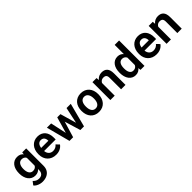

<svg xmlns="http://www.w3.org/2000/svg" viewBox="311 -2275 4007 4007"><g transform="rotate(-45 2314.5 -271.0)"><path d="M394 -528.3H511.2V-16.1Q511.2 55.7 480.2 105.7Q449.2 155.8 393.6 181.9Q337.9 208 264.2 208Q232.4 208 195.6 199.2Q158.7 190.4 124.8 171.6Q90.8 152.8 68.4 123L126.5 46.9Q152.8 77.6 186 93.5Q219.2 109.4 257.8 109.4Q296.9 109.4 324.5 95Q352.1 80.6 366.9 53Q381.8 25.4 381.8 -14.6V-407.7ZM37.1 -257.8V-268.1Q37.1 -328.6 51.8 -378.2Q66.4 -427.7 94 -463.4Q121.6 -499 160.9 -518.6Q200.2 -538.1 249.5 -538.1Q301.8 -538.1 337.6 -519Q373.5 -500 397.2 -464.8Q420.9 -429.7 434.3 -381.6Q447.8 -333.5 455.1 -275.9V-248Q448.2 -191.9 433.3 -145Q418.5 -98.1 394 -63.2Q369.6 -28.3 333.5 -9.3Q297.4 9.8 248.5 9.8Q199.7 9.8 160.6 -10.3Q121.6 -30.3 94 -66.4Q66.4 -102.5 51.8 -151.4Q37.1 -200.2 37.1 -257.8ZM166 -268.1V-257.8Q166 -223.6 172.9 -193.8Q179.7 -164.1 193.8 -141.4Q208 -118.7 229.5 -106Q251 -93.3 280.8 -93.3Q320.8 -93.3 346.4 -110.1Q372.1 -127 385.5 -156.5Q398.9 -186 402.8 -223.1V-299.8Q400.4 -329.1 392.3 -354Q384.3 -378.9 370.1 -397Q356 -415 334 -425.3Q312 -435.5 281.7 -435.5Q252.4 -435.5 230.5 -422.6Q208.5 -409.7 194.3 -386.7Q180.2 -363.8 173.1 -333.5Q166 -303.2 166 -268.1Z M864.3 9.8Q804.2 9.8 756.3 -9.8Q708.5 -29.3 675 -64.2Q641.6 -99.1 623.8 -145.8Q606 -192.4 606 -246.1V-265.6Q606 -326.7 623.5 -376.7Q641.1 -426.8 673.3 -462.9Q705.6 -499 750.5 -518.6Q795.4 -538.1 849.6 -538.1Q905.8 -538.1 948.7 -519.3Q991.7 -500.5 1020.5 -466.3Q1049.3 -432.1 1064 -384.5Q1078.6 -336.9 1078.6 -279.3V-225.1H664.6V-314H951.7V-323.7Q950.7 -354.5 939.9 -380.1Q929.2 -405.8 906.7 -421.1Q884.3 -436.5 848.6 -436.5Q819.8 -436.5 798.6 -424.1Q777.3 -411.6 763.4 -388.9Q749.5 -366.2 742.7 -335Q735.8 -303.7 735.8 -265.6V-246.1Q735.8 -212.9 744.9 -184.6Q753.9 -156.2 771.7 -135.5Q789.6 -114.7 814.7 -103.3Q839.8 -91.8 872.1 -91.8Q912.6 -91.8 945.6 -107.7Q978.5 -123.5 1002.9 -154.8L1067.9 -87.4Q1051.3 -63 1023.2 -40.5Q995.1 -18.1 955.6 -4.2Q916 9.8 864.3 9.8Z M1312 -127 1427.7 -528.3H1509.8L1485.4 -389.6L1368.7 0H1297.9ZM1248 -528.3 1335 -126 1342.8 0H1261.2L1122.6 -528.3ZM1617.2 -131.8 1702.1 -528.3H1827.1L1689.5 0H1607.9ZM1522.5 -528.3 1637.2 -130.9 1652.3 0H1581.5L1463.9 -389.6L1439.9 -528.3Z M1880.4 -258.8V-269Q1880.4 -327.1 1897 -376.2Q1913.6 -425.3 1945.3 -461.4Q1977.1 -497.6 2022.9 -517.8Q2068.8 -538.1 2127.4 -538.1Q2187 -538.1 2233.2 -517.8Q2279.3 -497.6 2311 -461.4Q2342.8 -425.3 2359.4 -376.2Q2376 -327.1 2376 -269V-258.8Q2376 -201.2 2359.4 -152.1Q2342.8 -103 2311 -66.7Q2279.3 -30.3 2233.4 -10.3Q2187.5 9.8 2128.4 9.8Q2069.8 9.8 2023.4 -10.3Q1977.1 -30.3 1945.3 -66.7Q1913.6 -103 1897 -152.1Q1880.4 -201.2 1880.4 -258.8ZM2009.3 -269V-258.8Q2009.3 -224.1 2016.1 -193.8Q2022.9 -163.6 2037.1 -140.6Q2051.3 -117.7 2074 -104.7Q2096.7 -91.8 2128.4 -91.8Q2159.7 -91.8 2182.1 -104.7Q2204.6 -117.7 2219 -140.6Q2233.4 -163.6 2240.2 -193.8Q2247.1 -224.1 2247.1 -258.8V-269Q2247.1 -303.2 2240.2 -333.3Q2233.4 -363.3 2219 -386.5Q2204.6 -409.7 2181.9 -423.1Q2159.2 -436.5 2127.4 -436.5Q2096.2 -436.5 2073.7 -423.1Q2051.3 -409.7 2037.1 -386.5Q2022.9 -363.3 2016.1 -333.3Q2009.3 -303.2 2009.3 -269Z M2595.7 -415.5V0H2466.8V-528.3H2587.9ZM2575.2 -283.2H2537.1Q2537.6 -340.8 2552.7 -387.7Q2567.9 -434.6 2595.5 -468.3Q2623 -502 2661.1 -520Q2699.2 -538.1 2746.1 -538.1Q2784.2 -538.1 2814.9 -527.3Q2845.7 -516.6 2867.9 -493.2Q2890.1 -469.7 2902.1 -431.9Q2914.1 -394 2914.1 -338.9V0H2784.2V-339.8Q2784.2 -376 2773.7 -397Q2763.2 -418 2743.4 -426.8Q2723.6 -435.5 2694.8 -435.5Q2665 -435.5 2642.8 -423.6Q2620.6 -411.6 2605.7 -390.6Q2590.8 -369.6 2583 -342.3Q2575.2 -314.9 2575.2 -283.2Z M3344.7 -112.3V-750H3474.6V0H3357.4ZM3005.4 -257.8V-268.1Q3005.4 -328.6 3019.3 -378.2Q3033.2 -427.7 3060.1 -463.4Q3086.9 -499 3125.2 -518.6Q3163.6 -538.1 3212.4 -538.1Q3259.8 -538.1 3295.2 -519Q3330.6 -500 3355.7 -464.8Q3380.9 -429.7 3396 -381.6Q3411.1 -333.5 3418 -275.9V-248Q3411.1 -191.9 3396 -145Q3380.9 -98.1 3355.7 -63.2Q3330.6 -28.3 3294.9 -9.3Q3259.3 9.8 3211.4 9.8Q3163.1 9.8 3124.8 -10.3Q3086.4 -30.3 3059.8 -66.4Q3033.2 -102.5 3019.3 -151.4Q3005.4 -200.2 3005.4 -257.8ZM3134.8 -268.1V-257.8Q3134.8 -223.6 3140.6 -193.8Q3146.5 -164.1 3159.7 -141.4Q3172.9 -118.7 3193.6 -106Q3214.4 -93.3 3244.1 -93.3Q3282.2 -93.3 3306.9 -110.1Q3331.5 -127 3345.2 -156.5Q3358.9 -186 3362.8 -223.1V-299.8Q3360.8 -329.1 3352.8 -354Q3344.7 -378.9 3330.3 -397Q3315.9 -415 3294.9 -425.3Q3273.9 -435.5 3245.1 -435.5Q3215.3 -435.5 3194.3 -422.6Q3173.3 -409.7 3160.2 -386.7Q3147 -363.8 3140.9 -333.5Q3134.8 -303.2 3134.8 -268.1Z M3828.1 9.8Q3768.1 9.8 3720.2 -9.8Q3672.4 -29.3 3638.9 -64.2Q3605.5 -99.1 3587.6 -145.8Q3569.8 -192.4 3569.8 -246.1V-265.6Q3569.8 -326.7 3587.4 -376.7Q3605 -426.8 3637.2 -462.9Q3669.4 -499 3714.4 -518.6Q3759.3 -538.1 3813.5 -538.1Q3869.6 -538.1 3912.6 -519.3Q3955.6 -500.5 3984.4 -466.3Q4013.2 -432.1 4027.8 -384.5Q4042.5 -336.9 4042.5 -279.3V-225.1H3628.4V-314H3915.5V-323.7Q3914.6 -354.5 3903.8 -380.1Q3893.1 -405.8 3870.6 -421.1Q3848.1 -436.5 3812.5 -436.5Q3783.7 -436.5 3762.5 -424.1Q3741.2 -411.6 3727.3 -388.9Q3713.4 -366.2 3706.5 -335Q3699.7 -303.7 3699.7 -265.6V-246.1Q3699.7 -212.9 3708.7 -184.6Q3717.8 -156.2 3735.6 -135.5Q3753.4 -114.7 3778.6 -103.3Q3803.7 -91.8 3835.9 -91.8Q3876.5 -91.8 3909.4 -107.7Q3942.4 -123.5 3966.8 -154.8L4031.7 -87.4Q4015.1 -63 3987.1 -40.5Q3959 -18.1 3919.4 -4.2Q3879.9 9.8 3828.1 9.8Z M4255.4 -415.5V0H4126.5V-528.3H4247.6ZM4234.9 -283.2H4196.8Q4197.3 -340.8 4212.4 -387.7Q4227.5 -434.6 4255.1 -468.3Q4282.7 -502 4320.8 -520Q4358.9 -538.1 4405.8 -538.1Q4443.8 -538.1 4474.6 -527.3Q4505.4 -516.6 4527.6 -493.2Q4549.8 -469.7 4561.8 -431.9Q4573.7 -394 4573.7 -338.9V0H4443.8V-339.8Q4443.8 -376 4433.3 -397Q4422.9 -418 4403.1 -426.8Q4383.3 -435.5 4354.5 -435.5Q4324.7 -435.5 4302.5 -423.6Q4280.3 -411.6 4265.4 -390.6Q4250.5 -369.6 4242.7 -342.3Q4234.9 -314.9 4234.9 -283.2Z"/></g></svg>

Font: Roboto SemiBold
Style: Regular
Weight: 600
Designer: Christian Robertson
Foundry: Google
Version: Version 3.009; 2024